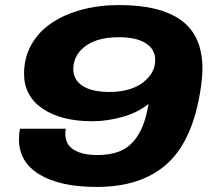

<svg xmlns="http://www.w3.org/2000/svg" viewBox="-20 -720 831 752"><path d="M358.9 12.2Q215.8 12.2 135 -36.4Q54.2 -85 54.2 -174.8Q54.2 -195.8 58.1 -215.8H237.8Q235.8 -202.1 235.8 -195.8Q235.8 -154.3 269 -133.5Q302.2 -112.8 359.9 -112.8Q408.2 -112.8 442.9 -125.2Q477.5 -137.7 501 -164.1Q524.4 -190.4 538.8 -226.1Q553.2 -261.7 562 -313Q517.6 -277.8 457.5 -261.5Q397.5 -245.1 341.8 -245.1Q219.7 -245.1 147 -294.4Q74.2 -343.8 74.2 -431.2Q74.2 -493.7 102.8 -544.7Q131.3 -595.7 181.6 -629.6Q231.9 -663.6 300 -681.9Q368.2 -700.2 446.8 -700.2Q608.9 -700.2 690.9 -639.6Q772.9 -579.1 772.9 -451.2Q772.9 -413.6 763.2 -355Q730.5 -162.1 630.4 -75Q530.3 12.2 358.9 12.2ZM408.2 -359.9Q503.4 -359.9 553.2 -408.2Q587.9 -441.4 587.9 -484.9Q587.9 -527.3 550.8 -550.8Q513.7 -574.2 445.8 -574.2Q343.3 -574.2 295.9 -522.9Q267.1 -491.2 267.1 -449.2Q267.1 -407.2 303.7 -383.5Q340.3 -359.9 408.2 -359.9Z"/></svg>

Font: Archivo Expanded ExtraBold
Style: Italic
Weight: 800
Width: 7
Italic angle: -10°
Designer: Hector Gatti
Foundry: Omnibus-Type
Version: Version 2.001